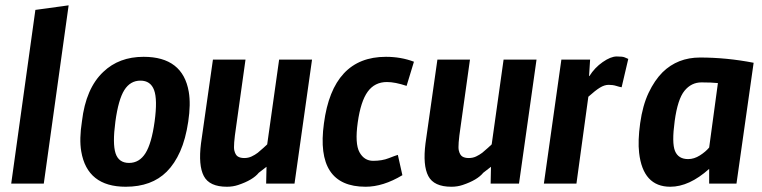

<svg xmlns="http://www.w3.org/2000/svg" viewBox="-20 -699 2903 731"><path d="M146.7 0H22.7L114.7 -661.3L241.3 -678.7Z M514.7 -392Q476 -392 453.3 -356Q430.7 -320 419.3 -236Q408 -152 420 -115.3Q432 -78.7 471.3 -78.7Q510.7 -78.7 534 -116Q557.3 -153.3 568.7 -236.7Q580 -320 566.7 -356Q553.3 -392 514.7 -392ZM698.7 -349.3Q706.7 -302.7 696.7 -236Q686.7 -169.3 666 -122.7Q645.3 -76 614.7 -45.3Q557.3 12 458.7 12Q312 12 289.3 -122.7Q281.3 -169.3 292 -237.3Q306.7 -362.7 373.3 -425.3Q433.3 -482.7 526.7 -482.7Q676 -482.7 698.7 -349.3Z M1101.3 0H993.3L994.7 -64L965.3 -41.3Q942.7 -13.3 886.7 5.3Q866.7 12 844 12Q777.3 12 756 -28.7Q734.7 -69.3 745.3 -153.3L790.7 -472H914.7L878.7 -214.7Q868 -144 872 -126.7Q876 -109.3 885.3 -103.3Q894.7 -97.3 910 -97.3Q925.3 -97.3 938 -103.3Q950.7 -109.3 961.3 -117.3Q986.7 -138.7 997.3 -149.3L1042.7 -472H1168Z M1528 -372Q1484 -386.7 1453.3 -386.7Q1406.7 -386.7 1380 -350Q1353.3 -313.3 1342 -232.7Q1330.7 -152 1348.7 -119.3Q1366.7 -86.7 1400.7 -86.7Q1434.7 -86.7 1460 -96.7Q1485.3 -106.7 1494.7 -109.3L1512 -32Q1438.7 12 1372 12Q1180 12 1213.3 -229.3Q1246.7 -482.7 1449.3 -482.7Q1506.7 -482.7 1556 -464Z M1956 0H1848L1849.3 -64L1820 -41.3Q1797.3 -13.3 1741.3 5.3Q1721.3 12 1698.7 12Q1632 12 1610.7 -28.7Q1589.3 -69.3 1600 -153.3L1645.3 -472H1769.3L1733.3 -214.7Q1722.7 -144 1726.7 -126.7Q1730.7 -109.3 1740 -103.3Q1749.3 -97.3 1764.7 -97.3Q1780 -97.3 1792.7 -103.3Q1805.3 -109.3 1816 -117.3Q1841.3 -138.7 1852 -149.3L1897.3 -472H2022.7Z M2174.7 0H2050.7L2117.3 -472H2226.7L2222.7 -409.3H2224Q2244 -441.3 2274.7 -462.7Q2305.3 -484 2328 -484Q2350.7 -484 2358 -480.7Q2365.3 -477.3 2372 -474.7L2346.7 -366.7Q2338.7 -368 2326 -372Q2313.3 -376 2297.3 -376Q2281.3 -376 2264 -365.3Q2246.7 -354.7 2220 -330.7Z M2713.3 -382.7Q2689.3 -385.3 2650.7 -385.3Q2612 -385.3 2586 -353.3Q2560 -321.3 2548.7 -238Q2537.3 -154.7 2550 -124Q2562.7 -93.3 2600 -93.3Q2622.7 -93.3 2644.7 -107.3Q2666.7 -121.3 2680 -137.3ZM2680 -56Q2604 12 2532 12Q2428 12 2413.3 -117.3Q2408 -162.7 2417.3 -230Q2426.7 -297.3 2449.3 -345.3Q2472 -393.3 2502.7 -424Q2560 -480 2645.3 -480Q2746.7 -480 2849.3 -460L2784 0H2680Z"/></svg>

Font: Timmana
Style: Regular
Weight: 400
Designer: Appaji Ambarisha Darbha
Foundry: Andhrapradesh Society for Knowledge Networks
Version: Version 1.0.4; ttfautohint (v1.2.42-39fb)